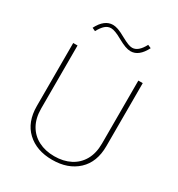

<svg xmlns="http://www.w3.org/2000/svg" viewBox="-201 -990 1044 1126"><g transform="rotate(30 321.0 -427.0)"><path d="M139.2 -784.2 161.1 -773.9Q177.7 -805.2 195.6 -820.8Q213.4 -836.4 235.4 -836.4Q261.2 -836.4 311.5 -807.6Q341.3 -791 362.3 -783.4Q383.3 -775.9 399.9 -775.9Q456.1 -775.9 494.1 -850.6L471.7 -860.4Q439 -798.3 397.9 -798.3Q385.7 -798.3 369.1 -804.7Q352.5 -811 323.7 -826.7Q291 -845.2 271 -852.1Q251 -858.9 234.9 -858.9Q206.5 -858.9 182.4 -840.3Q158.2 -821.8 139.2 -784.2ZM526.4 -649.9V-223.6Q526.4 -158.2 500.5 -112.5Q474.6 -66.9 428.2 -43Q381.8 -19 320.3 -19Q259.3 -19 212.9 -43Q166.5 -66.9 140.6 -112.5Q114.7 -158.2 114.7 -223.6V-649.9H85.4V-223.6Q85.4 -114.7 149.7 -54.7Q213.9 5.4 320.3 5.4Q426.8 5.4 491.5 -54.7Q556.2 -114.7 556.2 -223.6V-649.9Z"/></g></svg>

Font: Estedad VF
Style: Regular
Weight: 100
Designer: Amin Abedi
Version: Version 7.3